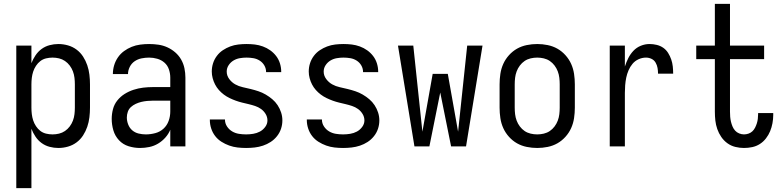

<svg xmlns="http://www.w3.org/2000/svg" viewBox="-20 -755 4040 990"><path d="M64 215V-520H142V-429Q150 -450 163 -469.5Q176 -489 194.5 -502.5Q213 -516 235.5 -522Q258 -528 281 -528Q306 -528 330.5 -521Q355 -514 375 -499Q395 -484 408.5 -463Q422 -442 430 -418.5Q438 -395 441 -370Q444 -345 444 -320V-200Q444 -175 441 -150Q438 -125 430 -101.5Q422 -78 408.5 -57Q395 -36 375 -21Q355 -6 330.5 1Q306 8 281 8Q258 8 235.5 2Q213 -4 194.5 -17.5Q176 -31 163 -50.5Q150 -70 142 -91V215ZM251 -62Q268 -62 284.5 -66Q301 -70 315 -79.5Q329 -89 339.5 -103Q350 -117 356 -133Q362 -149 364 -166Q366 -183 366 -200V-320Q366 -337 364 -354Q362 -371 356 -387Q350 -403 339.5 -417Q329 -431 315 -440.5Q301 -450 284.5 -454Q268 -458 251 -458Q234 -458 217.5 -454Q201 -450 188 -440Q175 -430 165.5 -415.5Q156 -401 151 -385.5Q146 -370 144 -353.5Q142 -337 142 -320V-200Q142 -183 144 -166.5Q146 -150 151 -134.5Q156 -119 165.5 -104.5Q175 -90 188 -80Q201 -70 217.5 -66Q234 -62 251 -62Z M702 8Q672 8 643 -1Q614 -10 593.5 -32Q573 -54 564.5 -83Q556 -112 556 -142Q556 -167 562.5 -192Q569 -217 585 -237Q601 -257 622.5 -270.5Q644 -284 668.5 -292Q693 -300 718 -303Q743 -306 769 -306H858V-355Q858 -376 851 -397Q844 -418 828 -432Q812 -446 791 -452Q770 -458 749 -458Q729 -458 709.5 -454Q690 -450 674 -439Q658 -428 649 -410Q640 -392 640 -373H562Q562 -396 568.5 -418Q575 -440 588 -459Q601 -478 619.5 -491.5Q638 -505 659 -513.5Q680 -522 703 -525Q726 -528 749 -528Q773 -528 797 -524.5Q821 -521 843 -511Q865 -501 883.5 -485Q902 -469 914 -448Q926 -427 931 -403Q936 -379 936 -355V0H858V-86Q849 -64 832.5 -45.5Q816 -27 795 -14.5Q774 -2 750 3Q726 8 702 8ZM732 -62Q756 -62 780.5 -68.5Q805 -75 823 -91.5Q841 -108 849.5 -131.5Q858 -155 858 -180V-236H769Q754 -236 738.5 -234.5Q723 -233 708.5 -229.5Q694 -226 680 -219.5Q666 -213 655 -203Q644 -193 639 -178.5Q634 -164 634 -149Q634 -131 641 -113Q648 -95 662 -83Q676 -71 694.5 -66.5Q713 -62 732 -62Z M1249 8Q1227 8 1205 5.5Q1183 3 1162 -4.5Q1141 -12 1122 -24Q1103 -36 1089.5 -53.5Q1076 -71 1069 -92.5Q1062 -114 1062 -136V-139H1140V-138Q1140 -119 1150.5 -103Q1161 -87 1177 -77.5Q1193 -68 1211.5 -65Q1230 -62 1249 -62Q1267 -62 1285.5 -65Q1304 -68 1320 -76.5Q1336 -85 1347.5 -100.5Q1359 -116 1359 -134Q1359 -152 1349.5 -167.5Q1340 -183 1326 -193Q1312 -203 1295.5 -208.5Q1279 -214 1262 -218Q1245 -222 1228.5 -226Q1212 -230 1195.5 -236Q1179 -242 1163.5 -249.5Q1148 -257 1134 -267.5Q1120 -278 1108.5 -291Q1097 -304 1089 -319.5Q1081 -335 1076.5 -352Q1072 -369 1072 -386Q1072 -408 1078.5 -428.5Q1085 -449 1098 -466.5Q1111 -484 1129 -496Q1147 -508 1167 -515.5Q1187 -523 1208.5 -525.5Q1230 -528 1251 -528Q1273 -528 1294 -525.5Q1315 -523 1335.5 -515.5Q1356 -508 1373.5 -495.5Q1391 -483 1404 -466Q1417 -449 1423.5 -428Q1430 -407 1430 -386V-383H1352V-384Q1352 -402 1343 -417.5Q1334 -433 1319 -442.5Q1304 -452 1286.5 -455Q1269 -458 1251 -458Q1234 -458 1216.5 -455Q1199 -452 1184 -443Q1169 -434 1159 -419Q1149 -404 1149 -386Q1149 -365 1162 -347.5Q1175 -330 1193 -320Q1211 -310 1231.5 -305.5Q1252 -301 1272.5 -296Q1293 -291 1312.5 -284.5Q1332 -278 1350 -267.5Q1368 -257 1384 -243.5Q1400 -230 1411.5 -212.5Q1423 -195 1429.5 -175Q1436 -155 1436 -134Q1436 -112 1429 -91Q1422 -70 1408 -52.5Q1394 -35 1375.5 -23Q1357 -11 1336 -4Q1315 3 1293 5.5Q1271 8 1249 8Z M1749 8Q1727 8 1705 5.5Q1683 3 1662 -4.5Q1641 -12 1622 -24Q1603 -36 1589.5 -53.5Q1576 -71 1569 -92.5Q1562 -114 1562 -136V-139H1640V-138Q1640 -119 1650.5 -103Q1661 -87 1677 -77.5Q1693 -68 1711.5 -65Q1730 -62 1749 -62Q1767 -62 1785.5 -65Q1804 -68 1820 -76.5Q1836 -85 1847.5 -100.5Q1859 -116 1859 -134Q1859 -152 1849.5 -167.5Q1840 -183 1826 -193Q1812 -203 1795.5 -208.5Q1779 -214 1762 -218Q1745 -222 1728.5 -226Q1712 -230 1695.5 -236Q1679 -242 1663.5 -249.5Q1648 -257 1634 -267.5Q1620 -278 1608.5 -291Q1597 -304 1589 -319.5Q1581 -335 1576.5 -352Q1572 -369 1572 -386Q1572 -408 1578.5 -428.5Q1585 -449 1598 -466.5Q1611 -484 1629 -496Q1647 -508 1667 -515.5Q1687 -523 1708.5 -525.5Q1730 -528 1751 -528Q1773 -528 1794 -525.5Q1815 -523 1835.5 -515.5Q1856 -508 1873.5 -495.5Q1891 -483 1904 -466Q1917 -449 1923.5 -428Q1930 -407 1930 -386V-383H1852V-384Q1852 -402 1843 -417.5Q1834 -433 1819 -442.5Q1804 -452 1786.5 -455Q1769 -458 1751 -458Q1734 -458 1716.5 -455Q1699 -452 1684 -443Q1669 -434 1659 -419Q1649 -404 1649 -386Q1649 -365 1662 -347.5Q1675 -330 1693 -320Q1711 -310 1731.5 -305.5Q1752 -301 1772.5 -296Q1793 -291 1812.5 -284.5Q1832 -278 1850 -267.5Q1868 -257 1884 -243.5Q1900 -230 1911.5 -212.5Q1923 -195 1929.5 -175Q1936 -155 1936 -134Q1936 -112 1929 -91Q1922 -70 1908 -52.5Q1894 -35 1875.5 -23Q1857 -11 1836 -4Q1815 3 1793 5.5Q1771 8 1749 8Z M2117 0 2032 -520H2111L2158 -76L2211 -374H2289L2342 -76L2389 -520H2468L2383 0H2306L2250 -278L2194 0Z M2750 8Q2723 8 2696 2.5Q2669 -3 2646 -16Q2623 -29 2604.5 -49.5Q2586 -70 2575 -94.5Q2564 -119 2560 -146Q2556 -173 2556 -200V-320Q2556 -347 2560 -374Q2564 -401 2575 -425.5Q2586 -450 2604.5 -470.5Q2623 -491 2646 -504Q2669 -517 2696 -522.5Q2723 -528 2750 -528Q2777 -528 2804 -522.5Q2831 -517 2854 -504Q2877 -491 2895.5 -470.5Q2914 -450 2925 -425.5Q2936 -401 2940 -374Q2944 -347 2944 -320V-200Q2944 -173 2940 -146Q2936 -119 2925 -94.5Q2914 -70 2895.5 -49.5Q2877 -29 2854 -16Q2831 -3 2804 2.5Q2777 8 2750 8ZM2750 -62Q2767 -62 2784 -66Q2801 -70 2815 -79.5Q2829 -89 2839.5 -103Q2850 -117 2856 -133Q2862 -149 2864 -166Q2866 -183 2866 -200V-320Q2866 -337 2864 -354Q2862 -371 2856 -387Q2850 -403 2839.5 -417Q2829 -431 2815 -440.5Q2801 -450 2784 -454Q2767 -458 2750 -458Q2733 -458 2716 -454Q2699 -450 2685 -440.5Q2671 -431 2660.5 -417Q2650 -403 2644 -387Q2638 -371 2636 -354Q2634 -337 2634 -320V-200Q2634 -183 2636 -166Q2638 -149 2644 -133Q2650 -117 2660.5 -103Q2671 -89 2685 -79.5Q2699 -70 2716 -66Q2733 -62 2750 -62Z M3124 0V-520H3202V-412Q3209 -434 3219.5 -455Q3230 -476 3246 -493Q3262 -510 3284 -519Q3306 -528 3329 -528Q3348 -528 3366.5 -523.5Q3385 -519 3400 -508.5Q3415 -498 3425 -482Q3435 -466 3441 -448.5Q3447 -431 3449 -412.5Q3451 -394 3451 -375H3373Q3373 -390 3370.5 -404.5Q3368 -419 3360.5 -432Q3353 -445 3339.5 -451.5Q3326 -458 3311 -458Q3291 -458 3272.5 -449.5Q3254 -441 3241.5 -426Q3229 -411 3221 -392.5Q3213 -374 3209 -354.5Q3205 -335 3203.5 -315Q3202 -295 3202 -276V0Z M3816 8Q3794 8 3771.5 2.5Q3749 -3 3730.5 -16.5Q3712 -30 3699 -49Q3686 -68 3678.5 -89.5Q3671 -111 3668.5 -133.5Q3666 -156 3666 -179V-450H3570V-520H3666V-735H3744V-520H3920V-450H3744V-179Q3744 -166 3745 -153Q3746 -140 3749 -127.5Q3752 -115 3757 -103Q3762 -91 3770.5 -81.5Q3779 -72 3791.5 -67Q3804 -62 3816 -62Q3828 -62 3839.5 -66Q3851 -70 3859.5 -78Q3868 -86 3873.5 -97Q3879 -108 3882.5 -119Q3886 -130 3887.5 -142Q3889 -154 3889 -166V-172H3967V-162Q3967 -141 3963 -119.5Q3959 -98 3951 -78.5Q3943 -59 3929.5 -41.5Q3916 -24 3898 -12.5Q3880 -1 3859 3.5Q3838 8 3816 8Z"/></svg>

Font: Iosevka Web
Style: Regular
Weight: 400
Monospace: yes
Designer: Belleve Invis
Foundry: Belleve Invis
Version: Version 28.0.3; ttfautohint (v1.8.3)